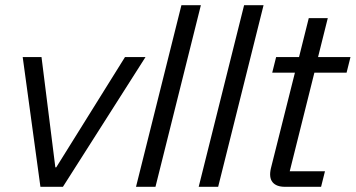

<svg xmlns="http://www.w3.org/2000/svg" viewBox="-20 -720 1371 740"><path d="M135.8 0 67.5 -500H140L193.3 -75H196.7L461.7 -500H540.8L222.5 0Z M504.2 0 679.2 -700H754.2L579.2 0Z M745.8 0 920.8 -700H995.8L820.8 0Z M1078.3 0Q1045 0 1030.4 -17.9Q1015.8 -35.8 1024.2 -71.7L1116.7 -440H1029.2L1044.2 -500H1132.5L1170 -650H1243.3L1205.8 -500H1330.8L1315.8 -440H1191.7L1096.7 -60H1232.5L1217.5 0Z"/></svg>

Font: Funnel Sans Light Light
Style: Italic
Weight: 300
Italic angle: -14.036°
Version: Version 1.000